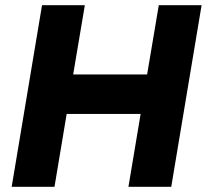

<svg xmlns="http://www.w3.org/2000/svg" viewBox="-20 -720 797 740"><path d="M142 -700H307L262 -433H547L592 -700H757L640 0H475L522 -281H237L190 0H25Z"/></svg>

Font: Oak Sans ExtraBold
Style: Italic
Weight: 800
Italic angle: -9.49998°
Foundry: Erik Kennedy, Walven
Version: Version 1.000